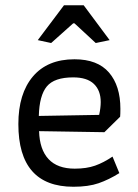

<svg xmlns="http://www.w3.org/2000/svg" viewBox="-20 -704 528 732"><path d="M124 -551 224 -684H299L398 -551L345 -540L264 -615H259L175 -540ZM50 -231Q50 -347 105.5 -412.5Q161 -478 264 -478Q352 -478 395.5 -427.5Q439 -377 439 -289Q439 -269 438 -259L378 -200L129 -204Q131 -134 165 -97.5Q199 -61 265 -61Q310 -61 342.5 -72.5Q375 -84 409 -107L435 -44Q395 -19 356 -5.5Q317 8 260 8Q50 8 50 -231ZM358 -266Q364 -293 364 -315Q364 -359 338 -384Q312 -409 259 -409Q187 -409 158.5 -374.5Q130 -340 128 -262Z"/></svg>

Font: Athiti Medium
Style: Regular
Weight: 500
Designer: CadsonDemak Team
Foundry: CadsonDemak
Version: Version 1.032